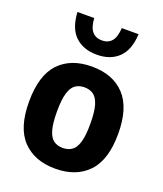

<svg xmlns="http://www.w3.org/2000/svg" viewBox="-147 -893 850 1001"><g transform="rotate(20 278.0 -393.0)"><path d="M278 10.5Q163 10.5 97 -58.2Q31 -127 31 -271.5Q31 -417.5 96.2 -486.5Q161.5 -555.5 278 -555.5Q395 -555.5 460.2 -485.8Q525.5 -416 525.5 -272.5Q525.5 -127.5 459.5 -58.5Q393.5 10.5 278 10.5ZM278 -104.5Q307.5 -104.5 328.2 -118.8Q349 -133 360 -169Q371 -205 371 -271Q371 -338.5 359.8 -375.2Q348.5 -412 327.8 -426.2Q307 -440.5 278 -440.5Q249 -440.5 228.2 -426.2Q207.5 -412 196.5 -375.8Q185.5 -339.5 185.5 -273Q185.5 -206 196.5 -169.5Q207.5 -133 228 -118.8Q248.5 -104.5 278 -104.5ZM278.5 -622Q203.5 -622 158.2 -665Q113 -708 108.5 -797H201.5Q204.5 -746.5 224 -723.8Q243.5 -701 278.5 -701Q313 -701 332.2 -723.8Q351.5 -746.5 354.5 -797H447.5Q443 -707.5 398 -664.8Q353 -622 278.5 -622Z"/></g></svg>

Font: Encode Sans SmCnd
Style: Bold
Weight: 700
Width: 4
Designer: Multiple Designers
Foundry: Impallari Type
Version: Version 3.002; ttfautohint (v1.8.3) -l 8 -r 50 -G 200 -x 14 